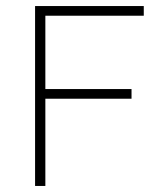

<svg xmlns="http://www.w3.org/2000/svg" viewBox="-20 -615 521 635"><path d="M96 0V-595H455.5V-563H130V0ZM124.5 -288.5V-320.5H415V-288.5Z"/></svg>

Font: Encode Sans SC Condensed Thin Thin
Style: Regular
Weight: 250
Version: Version 3.002